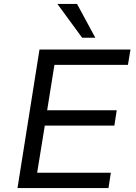

<svg xmlns="http://www.w3.org/2000/svg" viewBox="-20 -957 691 977"><path d="M69 0 181 -705H644L631 -627H257L220 -396H574L562 -318H208L169 -78H544L532 0ZM398 -765 272 -937H372L465 -765Z"/></svg>

Font: Nunito Sans 7pt
Style: Italic
Weight: 400
Italic angle: -9°
Designer: Vernon Adams
Foundry: Vernon Adams
Version: Version 3.101;gftools[0.9.27]